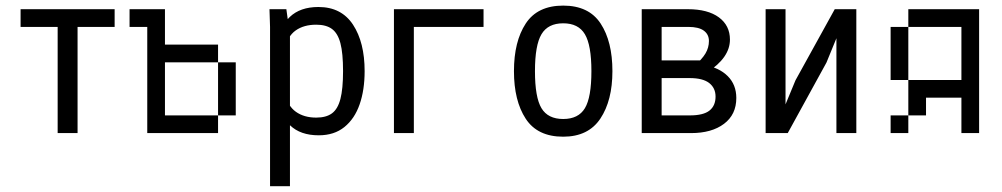

<svg xmlns="http://www.w3.org/2000/svg" viewBox="-20 -470 3540 678"><path d="M253.9 -375V0H183.6V-375H52.7V-437.5H384.8V-375Z M562.5 -437.5V-375H500V-437.5ZM562.5 -375V-312.5H500V-375ZM625 -62.5V0H562.5V-62.5ZM562.5 -62.5V0H500V-62.5ZM562.5 -125V-62.5H500V-125ZM562.5 -187.5V-125H500V-187.5ZM562.5 -250V-187.5H500V-250ZM562.5 -312.5V-250H500V-312.5ZM687.5 -62.5V0H625V-62.5ZM750 -62.5V0H687.5V-62.5ZM812.5 -125V-62.5H750V-125ZM812.5 -187.5V-125H750V-187.5ZM812.5 -250V-187.5H750V-250ZM750 -312.5V-250H687.5V-312.5ZM687.5 -312.5V-250H625V-312.5ZM625 -312.5V-250H562.5V-312.5ZM500 -437.5V-375H437.5V-437.5Z M933.6 -375 931.6 -437.5H991.2L1000 -374L1003.9 -358.4V187.5H933.6ZM956.1 -128.9 984.4 -141.6Q996.1 -95.7 1024.9 -75.2Q1053.7 -54.7 1096.7 -54.7Q1131.8 -54.7 1152.3 -69.8Q1172.9 -85 1182.1 -120.6Q1191.4 -156.2 1191.4 -218.8Q1191.4 -282.2 1182.1 -317.4Q1172.9 -352.5 1152.3 -367.7Q1131.8 -382.8 1096.7 -382.8Q1052.7 -382.8 1023.9 -362.3Q995.1 -341.8 984.4 -294.9L955.1 -307.6Q966.8 -375 1003.4 -410.2Q1040 -445.3 1104.5 -445.3Q1185.5 -445.3 1226.6 -382.8Q1267.6 -320.3 1267.6 -218.8Q1267.6 -152.3 1250 -101.6Q1232.4 -50.8 1196.3 -21.5Q1160.2 7.8 1105.5 7.8Q1041 7.8 1004.4 -27.3Q967.8 -62.5 956.1 -128.9Z M1371.1 -437.5H1687.5V-375H1441.4V0H1371.1Z M1794.9 -218.8Q1794.9 -323.2 1836.4 -386.7Q1877.9 -450.2 1968.8 -450.2Q2059.6 -450.2 2101.1 -386.7Q2142.6 -323.2 2142.6 -218.8Q2142.6 -115.2 2100.1 -51.3Q2057.6 12.7 1968.8 12.7Q1877.9 12.7 1836.4 -50.8Q1794.9 -114.3 1794.9 -218.8ZM2068.4 -218.8Q2068.4 -310.5 2045.4 -349.1Q2022.5 -387.7 1968.8 -387.7Q1915 -387.7 1892.1 -349.1Q1869.1 -310.5 1869.1 -218.8Q1869.1 -126 1892.1 -87.9Q1915 -49.8 1968.8 -49.8Q2022.5 -49.8 2045.4 -87.9Q2068.4 -126 2068.4 -218.8Z M2246.1 -437.5H2409.2Q2479.5 -437.5 2518.6 -408.7Q2557.6 -379.9 2557.6 -330.1Q2557.6 -266.6 2477.5 -214.8L2432.6 -238.3Q2459 -260.7 2471.2 -281.2Q2483.4 -301.8 2483.4 -325.2Q2483.4 -348.6 2465.3 -361.8Q2447.3 -375 2410.2 -375H2316.4V-256.8H2467.8V-240.2Q2519.5 -231.4 2549.8 -201.2Q2580.1 -170.9 2580.1 -124Q2580.1 -65.4 2536.6 -32.7Q2493.2 0 2419.9 0H2246.1ZM2506.8 -128.9Q2506.8 -159.2 2484.4 -176.8Q2461.9 -194.3 2415 -194.3H2316.4V-62.5H2416Q2463.9 -62.5 2485.4 -79.6Q2506.8 -96.7 2506.8 -128.9Z M2753.9 -437.5V0H2683.6V-437.5ZM3003.9 -437.5V0H2933.6V-437.5ZM2975.6 -437.5 2898.4 -249 2761.7 0H2711.9L2789.1 -186.5L2927.7 -437.5Z M3437.5 -62.5V0H3375V-62.5ZM3437.5 -125V-62.5H3375V-125ZM3437.5 -187.5V-125H3375V-187.5ZM3437.5 -250V-187.5H3375V-250ZM3437.5 -312.5V-250H3375V-312.5ZM3437.5 -375V-312.5H3375V-375ZM3437.5 -437.5V-375H3375V-437.5ZM3375 -437.5V-375H3312.5V-437.5ZM3312.5 -437.5V-375H3250V-437.5ZM3250 -437.5V-375H3187.5V-437.5ZM3187.5 -375V-312.5H3125V-375ZM3187.5 -312.5V-250H3125V-312.5ZM3187.5 -62.5V0H3125V-62.5ZM3187.5 -250V-187.5H3125V-250ZM3375 -187.5V-125H3312.5V-187.5ZM3312.5 -187.5V-125H3250V-187.5ZM3250 -187.5V-125H3187.5V-187.5ZM3250 -125V-62.5H3187.5V-125Z"/></svg>

Font: Sudo Var
Style: Regular
Weight: 400
Monospace: yes
Designer: Jens Kutilek
Foundry: Jens Kutilek
Version: Version 0.065;FEAKit 1.0